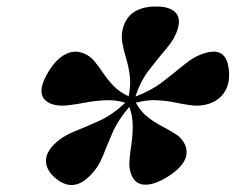

<svg xmlns="http://www.w3.org/2000/svg" viewBox="-20 -804 707 576"><path d="M249.5 -276.5Q198 -224 144 -271.5Q119 -294 118 -319.8Q117 -345.5 142.5 -371Q167.5 -395.5 202.8 -409.5Q238 -423.5 277.8 -441.5Q317.5 -459.5 356 -496Q325 -505 294.2 -503.2Q263.5 -501.5 234.8 -496Q206 -490.5 180.8 -487.8Q155.5 -485 135 -492Q79 -512.5 125.5 -589Q147 -625 174 -640Q201 -655 228 -645Q248 -638 261.8 -622Q275.5 -606 288.8 -586Q302 -566 320 -547Q338 -528 366 -515Q373 -550 369.2 -578Q365.5 -606 358.2 -629.8Q351 -653.5 347 -675.5Q343 -697.5 349 -720Q366.5 -784.5 449 -784.5Q487.5 -784.5 505 -768Q522.5 -751.5 514 -720Q505.5 -689.5 480.8 -660.2Q456 -631 428.8 -596.2Q401.5 -561.5 386.5 -514.5Q433.5 -532 468.8 -559.2Q504 -586.5 534 -611.2Q564 -636 596 -645Q662.5 -665 667 -588Q669.5 -552.5 653.2 -527.2Q637 -502 604.5 -492Q581 -485 557.2 -487.8Q533.5 -490.5 507.8 -496Q482 -501.5 452.2 -503.2Q422.5 -505 387.5 -496Q402.5 -468.5 423.8 -452.2Q445 -436 467.2 -424.5Q489.5 -413 507.8 -401.2Q526 -389.5 534.5 -371Q558 -319 478.5 -271Q441.5 -249 414.2 -250Q387 -251 375.5 -276.5Q367 -295 368.2 -318.5Q369.5 -342 373.8 -368.8Q378 -395.5 378.2 -424.8Q378.5 -454 368 -483.5Q334 -444 317.5 -405.8Q301 -367.5 287.8 -334.2Q274.5 -301 249.5 -276.5ZM373 -500.5V-501H372.5Z"/></svg>

Font: Fraunces 9pt S000
Style: Bold Italic
Weight: 700
Italic angle: -16°
Version: Version 1.000; ttfautohint (v1.8.3)